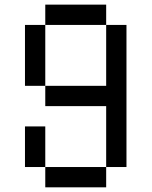

<svg xmlns="http://www.w3.org/2000/svg" viewBox="-20 -801 648 821"><path d="M173.6 -86.8H434V0H173.6ZM173.6 -434H86.8V-694.4H173.6ZM173.6 -694.4V-781.2H434V-694.4ZM434 -694.4H520.8V-86.8H434V-347.2H173.6V-434H434ZM173.6 -86.8H86.8V-260.4H173.6Z"/></svg>

Font: 8-bit Operator+
Style: Regular
Weight: 400
Designer: GrandChaos9000
Foundry: Grand Chaos Productions
Version: Version 1.2.0 - April 24, 2014